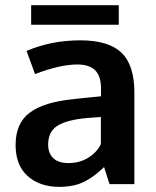

<svg xmlns="http://www.w3.org/2000/svg" viewBox="-20 -704 598 734"><path d="M99.1 -609.4V-684.1H434.1V-609.4ZM206.5 10.3Q131.8 10.3 85.7 -31Q39.6 -72.3 39.6 -149.9Q39.6 -233.4 94.2 -273.7Q148.9 -314 259.3 -324.7Q274.4 -326.7 292 -328.6Q309.6 -330.6 331.5 -332.5Q353.5 -334.5 366.2 -335.9V-364.3Q366.2 -413.1 343.8 -435.3Q321.3 -457.5 275.4 -457.5Q210 -457.5 113.8 -420.9Q113.3 -422.4 97.7 -465.3Q82 -508.3 81.5 -509.3Q176.3 -549.8 286.6 -549.8Q395 -549.8 444.3 -502.7Q493.7 -455.6 493.7 -350.1V0H398.9Q398.4 -2 388.2 -32.7Q377.9 -63.5 377.9 -65.4Q337.9 -26.4 299.6 -8.1Q261.2 10.3 206.5 10.3ZM241.2 -80.6Q285.6 -80.6 318.6 -101.8Q351.6 -123 365.7 -153.3V-256.8Q364.3 -256.8 340.1 -254.9Q315.9 -252.9 314 -252.9Q236.3 -246.1 200.2 -223.6Q164.1 -201.2 164.1 -151.4Q164.1 -117.2 184.1 -98.9Q204.1 -80.6 241.2 -80.6Z"/></svg>

Font: Oxygen
Style: Bold
Weight: 700
Designer: vernon adams
Foundry: Vernon Adams
Version: Version 0.2.3 webfont; ttfautohint (v0.93.3-1d66) -l 8 -r 50